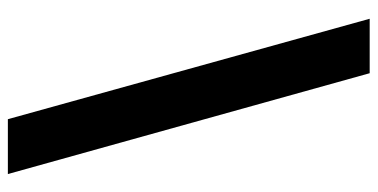

<svg xmlns="http://www.w3.org/2000/svg" viewBox="-250 -570 937 476"><g transform="rotate(90 218.0 -332.5)"><path d="M412 116H276L27 -781H162Z"/></g></svg>

Font: DM Sans 36pt ExtraBold
Style: Regular
Weight: 800
Designer: Colophon Foundry, Jonny Pinhorn
Foundry: Colophon Foundry
Version: Version 4.004;gftools[0.9.30]